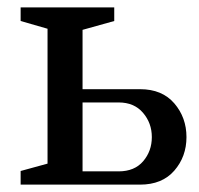

<svg xmlns="http://www.w3.org/2000/svg" viewBox="-20 -501 541 521"><path d="M36 -481H290V-444L204 -420V-259H360Q420 -259 453 -220.5Q486 -182 486 -129Q486 -76 453 -38Q420 0 360 0H36V-37L109 -57V-423L36 -444ZM302 -223H204V-36H302Q345 -36 368.5 -63.5Q392 -91 392 -129Q392 -167 368 -195Q344 -223 302 -223Z"/></svg>

Font: Ledger
Style: Regular
Weight: 400
Designer: Denis Masharov
Foundry: Denis Masharov
Version: 1.001